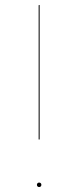

<svg xmlns="http://www.w3.org/2000/svg" viewBox="-20 -751 316 775"><path d="M140 -188H136V-730L140 -731ZM147 -5Q147 -1 144.5 1.5Q142 4 138 4Q134 4 131.5 1.5Q129 -1 129 -5Q129 -9 131.5 -11.5Q134 -14 138 -14Q142 -14 144.5 -11.5Q147 -9 147 -5Z"/></svg>

Font: FiraGO Four
Style: Regular
Weight: 100
Designer: bBox Type
Foundry: bBox Type GmbH
Version: Version 1.001